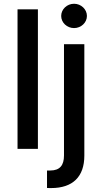

<svg xmlns="http://www.w3.org/2000/svg" viewBox="-20 -776 536 1001"><path d="M177.6 -727.3H71.4V0H177.6ZM225.1 204.2C232.6 204.5 239.3 204.5 246.8 204.5C359.7 204.5 419.7 144.9 419.7 35.5V-545.5H313.6V34.8C313.6 85.2 292.6 112.9 242.2 112.9H225.1ZM299 -692.8C299 -658 329.2 -629.6 366.1 -629.6C402.7 -629.6 433.2 -658 433.2 -692.8C433.2 -727.6 402.7 -756.4 366.1 -756.4C329.2 -756.4 299 -727.6 299 -692.8Z"/></svg>

Font: Margiela Sans Medium
Style: Regular
Weight: 500
Designer: Stefan Endress, Andreas Faust
Version: Version 1.100;FEAKit 1.0